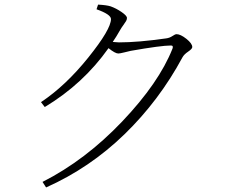

<svg xmlns="http://www.w3.org/2000/svg" viewBox="-20 -784 1040 844"><path d="M404.3 -743.2 411.1 -763.7Q449.2 -761.7 466.8 -755.9Q491.2 -747.1 514.6 -731Q538.1 -714.8 538.1 -705.1Q538.1 -698.2 534.2 -691.4Q530.3 -684.6 522 -673.3Q513.7 -662.1 508.8 -653.3Q491.2 -622.1 475.6 -599.6Q497.1 -597.7 502.9 -597.7Q586.9 -597.7 710 -615.2Q725.6 -617.2 737.8 -625.5Q750 -633.8 755.9 -633.8Q773.4 -633.8 799.3 -613.3Q825.2 -592.8 825.2 -577.1Q825.2 -569.3 807.1 -557.1Q789.1 -544.9 782.2 -532.2Q679.7 -341.8 527.3 -193.8Q375 -45.9 182.6 40L167 15.6Q355.5 -80.1 517.1 -250Q678.7 -419.9 738.3 -570.3Q743.2 -584 731.4 -584Q688.5 -584 554.7 -560.5Q545.9 -558.6 526.4 -553.7Q506.8 -548.8 500 -548.8Q486.3 -548.8 457 -572.3Q345.7 -415 176.8 -313.5L160.2 -335Q268.6 -407.2 368.2 -531.2Q467.8 -655.3 467.8 -700.2Q467.8 -720.7 404.3 -743.2Z"/></svg>

Font: GenYoMin TW TTF ExtraLight
Style: Regular
Weight: 250
Version: Version 1.300